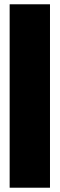

<svg xmlns="http://www.w3.org/2000/svg" viewBox="-20 -755 278 895"><path d="M25 -735H213V120H25Z"/></svg>

Font: Kanit Bold
Style: Regular
Weight: 700
Designer: Katatrad Team
Foundry: CadsonDemak
Version: Version 1.000